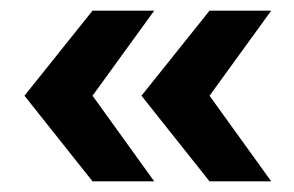

<svg xmlns="http://www.w3.org/2000/svg" viewBox="-20 -417 553 361"><path d="M374 -76 246 -237 374 -397H490L374 -237L490 -76ZM154 -76 26 -237 154 -397H270L154 -237L270 -76Z"/></svg>

Font: Mukta Vaani ExtraBold
Style: Regular
Weight: 800
Designer: Noopur Datye, Girish Dalvi, Yashodeep Gholap, Pallavi Karambelkar
Foundry: Ek Type
Version: Version 2.538;PS 1.000;hotconv 16.6.51;makeotf.lib2.5.65220;